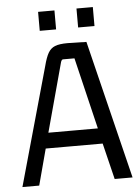

<svg xmlns="http://www.w3.org/2000/svg" viewBox="-55 -834 638 877"><g transform="rotate(-5 264.0 -395.5)"><path d="M517 0H435L392 -176L404 -166H123L136 -176L89 0H12L164 -542Q174 -581 185.5 -601Q197 -621 217 -629Q237 -637 275 -637L361 -635ZM238 -555 149 -227 141 -237H389L381 -227L300 -565H249Q244 -565 242 -562.5Q240 -560 238 -555ZM228 -704H153V-791H228ZM404 -704H329V-791H404Z"/></g></svg>

Font: Gemunu Libre ExtraLight
Style: Regular
Weight: 400
Version: Version 1.100